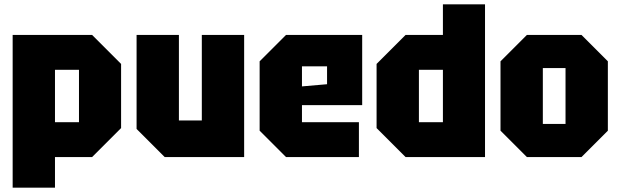

<svg xmlns="http://www.w3.org/2000/svg" viewBox="-20 -720 2839 880"><path d="M38 140V-560H402L535 -427V-133L402 0H232V140ZM342 -400H232V-160H342Z M1099 -560V0H735L606 -129V-560H800V-168H905V-560Z M1170 -121V-439L1291 -560H1640V-238H1364V-160H1625V0H1291ZM1364 -324 1479 -334V-416H1364Z M2203 -700V0H1839L1706 -133V-427L1839 -560H2010V-700ZM1900 -160H2010V-400H1900Z M2274 -121V-439L2395 -560H2645L2766 -439V-121L2645 0H2395ZM2468 -152H2572V-408H2468Z"/></svg>

Font: Tektur SemiCondensed ExtraBold
Style: Regular
Weight: 800
Width: 4
Designer: Adam Jagosz
Foundry: Adam Jagosz
Version: Version 1.005;gftools[0.9.30]